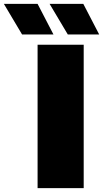

<svg xmlns="http://www.w3.org/2000/svg" viewBox="-129 -971 532 991"><path d="M65 0V-740H303V0ZM221 -793 127 -951H301L383 -793ZM-15 -793 -109 -951H65L147 -793Z"/></svg>

Font: Encode Sans SC Expanded Black
Style: Regular
Weight: 900
Width: 7
Designer: Multiple Designers
Foundry: Impallari Type
Version: Version 3.002